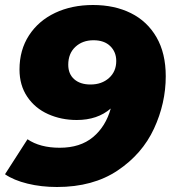

<svg xmlns="http://www.w3.org/2000/svg" viewBox="-22 -734 691 768"><path d="M641 -429Q641 -321 594 -219.5Q547 -118 448.5 -52Q350 14 206 14Q143 14 88 0.5Q33 -13 -2 -37L88 -177Q138 -143 217 -143Q299 -143 350 -185.5Q401 -228 421 -300Q368 -254 285 -254Q223 -254 170.5 -277.5Q118 -301 87 -347Q56 -393 56 -456Q56 -534 94 -592.5Q132 -651 198.5 -682.5Q265 -714 350 -714Q436 -714 501.5 -681.5Q567 -649 604 -585Q641 -521 641 -429ZM443 -490Q443 -526 419 -549.5Q395 -573 352 -573Q308 -573 279.5 -546.5Q251 -520 251 -475Q251 -438 275 -417Q299 -396 340 -396Q385 -396 414 -422Q443 -448 443 -490Z"/></svg>

Font: Idrija
Style: Italic
Weight: 800
Italic angle: -11.3°
Designer: Julieta Ulanovsky
Foundry: Julieta Ulanovsky
Version: Version 7.200